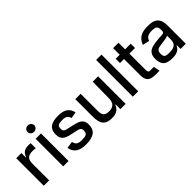

<svg xmlns="http://www.w3.org/2000/svg" viewBox="133 -1716 2688 2688"><g transform="rotate(-45 1476.5 -372.0)"><path d="M71.4 0V-545.5H174V-458.8H179.7Q187.1 -480.8 198.2 -498.4Q209.2 -516 225.7 -528.2Q242.2 -540.5 264.9 -547.1Q287.6 -553.6 318.2 -553.6Q328.5 -553.6 341.8 -552.9Q355.1 -552.2 363.3 -551.1V-449.6Q360.1 -450.6 354 -451.7Q348 -452.8 340.6 -453.7Q333.1 -454.5 324.6 -455.3Q316.1 -456 307.9 -456Q273.1 -456 248.4 -449.2Q223.7 -442.5 207.9 -427.9Q192.1 -413.4 184.8 -389.9Q177.6 -366.5 177.6 -333.1V0Z M455.6 0V-545.5H561.8V0ZM442.1 -692.8Q442.1 -706 447.4 -717.5Q452.8 -729 461.8 -737.7Q470.9 -746.4 483.1 -751.4Q495.4 -756.4 509.2 -756.4Q523.1 -756.4 535.2 -751.4Q547.2 -746.4 556.5 -737.7Q565.7 -729 571 -717.5Q576.3 -706 576.3 -692.8Q576.3 -679.7 571 -668.1Q565.7 -656.6 556.5 -648.1Q547.2 -639.6 535.2 -634.6Q523.1 -629.6 509.2 -629.6Q495.4 -629.6 483.1 -634.6Q470.9 -639.6 461.8 -648.1Q452.8 -656.6 447.4 -668.1Q442.1 -679.7 442.1 -692.8Z M783 -155.5Q788 -135.3 795.5 -120.2Q802.9 -105.1 816.1 -95Q829.2 -84.9 849.4 -79.7Q869.7 -74.6 900.2 -74.6Q932.9 -74.6 954.9 -77.9Q976.9 -81.3 990.2 -89.8Q1003.6 -98.4 1009.2 -112.9Q1014.9 -127.5 1014.9 -149.9Q1014.9 -169.4 1010.3 -180.9Q1005.7 -192.5 996.1 -199.6Q986.5 -206.7 972.1 -210.8Q957.7 -214.8 937.9 -219.1L845.5 -239.3Q807.2 -247.9 779.1 -259.2Q751.1 -270.6 732.6 -288Q714.1 -305.4 705.3 -330.4Q696.4 -355.5 696.4 -391Q696.4 -433.9 709.5 -464.5Q722.7 -495 748.9 -514.6Q775.2 -534.1 814.6 -543.3Q854 -552.6 907 -552.6Q957.7 -552.6 993.3 -542.6Q1028.8 -532.7 1052.7 -514.2Q1076.7 -495.7 1090.9 -470Q1105.1 -444.2 1113.3 -412.3L1017 -395.2Q1012.4 -409.1 1006.6 -422.2Q1000.7 -435.4 989.3 -445.7Q978 -456 958.8 -462.2Q939.6 -468.4 908 -468.4Q878.9 -468.4 858.7 -465.6Q838.4 -462.7 825.8 -454.9Q813.2 -447.1 807.9 -433.1Q802.6 -419 802.6 -396.7Q802.6 -376.1 807.4 -364.3Q812.1 -352.6 822.6 -345.7Q833.1 -338.8 849.4 -334.7Q865.8 -330.6 888.1 -325.3L974.8 -305.4Q1012.4 -296.9 1040.3 -286Q1068.2 -275.2 1086.8 -258.5Q1105.5 -241.8 1114.7 -217.5Q1123.9 -193.2 1123.9 -157.7Q1123.9 -70.3 1068.5 -29.7Q1013.1 11 900.9 11Q848.4 11 809.8 1.1Q771.3 -8.9 744.7 -28.2Q718 -47.6 702.6 -75.6Q687.1 -103.7 680.4 -139.9Z M1346.6 -545.5V-211.3Q1346.6 -176.8 1352.3 -153.4Q1358 -130 1370.9 -115.8Q1383.9 -101.6 1405.2 -95.5Q1426.5 -89.5 1457.7 -89.5Q1486.9 -89.5 1509.9 -96.8Q1533 -104 1549.2 -120.4Q1565.3 -136.7 1573.9 -162.8Q1582.4 -188.9 1582.4 -226.2L1585.9 -545.5H1692.5V0H1588.1V-94.5H1582.4Q1572.8 -72.8 1560.2 -54.2Q1547.6 -35.5 1528.8 -21.8Q1509.9 -8.2 1483.3 -0.5Q1456.7 7.1 1419.4 7.1Q1373.6 7.1 1339.8 -3.6Q1306.1 -14.2 1283.9 -38.4Q1261.7 -62.5 1251.1 -101.7Q1240.4 -141 1240.4 -198.5V-545.5Z M1941.1 0H1834.9V-727.3H1941.1Z M2120.4 -545.5V-676.1H2226.6V-545.5H2338.4V-460.2H2226.6V-160.2Q2226.6 -140.3 2227.8 -127.3Q2229 -114.3 2231.9 -106.2Q2234.7 -98 2239.7 -94.1Q2244.7 -90.2 2251.8 -88.6Q2258.9 -87 2268.8 -87.2Q2278.8 -87.4 2291.9 -87.4H2338.4L2356.2 7.1H2279.5Q2241.5 7.1 2211.8 0.9Q2182.2 -5.3 2161.8 -21.7Q2141.3 -38 2130.9 -66.2Q2120.4 -94.5 2120.4 -138.1V-460.2H2040.5V-545.5Z M2430 -154.1Q2430 -189.6 2438.4 -214.7Q2446.7 -239.7 2461.3 -256.7Q2475.9 -273.8 2495.9 -284.3Q2516 -294.7 2539.1 -301Q2562.1 -307.2 2587.7 -310.7Q2613.3 -314.3 2639.2 -317.1Q2663.7 -320 2683.4 -320.8Q2703.1 -321.7 2718.4 -322.4Q2733.7 -323.2 2744.9 -324.9Q2756 -326.7 2763.1 -331.1Q2770.2 -335.6 2773.6 -343.9Q2777 -352.3 2777 -366.5V-369Q2777 -398.8 2772.9 -417.8Q2768.8 -436.8 2757.5 -447.6Q2746.1 -458.5 2725.9 -462.5Q2705.6 -466.6 2673.3 -466.6Q2639.9 -466.6 2618.1 -460.2Q2596.2 -453.8 2582.4 -443.2Q2568.5 -432.5 2560.5 -418.9Q2552.6 -405.2 2546.5 -390.6L2446.7 -413.4Q2460.2 -450.6 2480.6 -477.1Q2501.1 -503.6 2528.9 -520.2Q2556.8 -536.9 2592.5 -544.7Q2628.2 -552.6 2671.9 -552.6Q2698.2 -552.6 2723.9 -550.8Q2749.6 -549 2773.1 -542.4Q2796.5 -535.9 2816.8 -523.4Q2837 -511 2851.9 -489.9Q2866.8 -468.8 2875.2 -437.5Q2883.5 -406.2 2883.5 -362.2V0H2779.8V-74.6H2775.6Q2768.1 -59.3 2757.1 -43.9Q2746.1 -28.4 2727.8 -16Q2709.5 -3.6 2682.2 4.3Q2654.8 12.1 2614.3 12.1Q2568.9 12.1 2534.4 4.3Q2500 -3.6 2476.7 -22.7Q2453.5 -41.9 2441.8 -73.9Q2430 -105.8 2430 -154.1ZM2637.4 -73.2Q2677.2 -73.2 2704 -81Q2730.8 -88.8 2747.2 -104.2Q2763.5 -119.7 2770.4 -142.8Q2777.3 -165.8 2777.3 -196.7V-267Q2773.4 -263.1 2764.7 -259.9Q2756 -256.7 2744.1 -253.7Q2732.2 -250.7 2718.8 -248.4Q2705.3 -246.1 2691.9 -244.1Q2678.6 -242.2 2666.5 -240.6Q2654.5 -239 2646 -237.9Q2622.9 -234.7 2602.5 -231.5Q2582 -228.3 2566.9 -220.2Q2551.8 -212 2543 -196.4Q2534.1 -180.8 2534.1 -152.7Q2534.1 -126.4 2539.2 -110.6Q2544.4 -94.8 2556.5 -86.5Q2568.5 -78.1 2588.4 -75.6Q2608.3 -73.2 2637.4 -73.2Z"/></g></svg>

Font: Cannonade Med
Style: Regular
Weight: 500
Designer: Rasmus Andersson
Foundry: rsms
Version: Version 3.012;git-f93a4a705